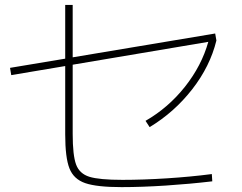

<svg xmlns="http://www.w3.org/2000/svg" viewBox="-20 -769 978 775"><path d="M243.2 -226.6V-502.4L25.4 -465.8L20.5 -495.1L243.2 -532.2V-749H273.4V-537.6L848.6 -633.8L853.5 -605.5Q828.1 -501.5 755.9 -408.7Q683.6 -315.9 584 -255.9L567.4 -281.2Q659.2 -334 726.6 -418.9Q793.9 -503.9 820.8 -600.1L273.4 -507.8V-228.5Q273.4 -142.1 287.1 -105Q300.8 -67.9 340.8 -55.4Q380.9 -43 474.6 -43Q557.1 -43 652.8 -49.1Q748.5 -55.2 835 -66.4L836.9 -37.1Q746.6 -26.4 649.4 -20Q552.2 -13.7 470.7 -13.7Q370.6 -13.7 324 -29.8Q277.3 -45.9 260.3 -89.4Q243.2 -132.8 243.2 -226.6Z"/></svg>

Font: Pretendard JP Thin
Style: Regular
Weight: 100
Designer: Base glyphs from Inter by Rasmus Andersson; Hangeul glyphs from Noto Sans CJK(Source Han Sans) by Jang Soo-young and Kan
Foundry: Kil Hyung-jin
Version: Version 1.309